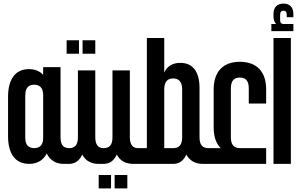

<svg xmlns="http://www.w3.org/2000/svg" viewBox="-20 -915 1676 1072"><path d="M141 -529C66 -529 25 -473 25 -375V-154C25 -56 66 0 143 0C189 0 222 -21 241 -58C259 -21 291 0 336 0H367C370 0 372 -2 372 -4V-83C372 -86 370 -88 367 -88H366C336 -88 318 -104 318 -148V-540H221V-497C202 -518 175 -529 141 -529ZM221 -385V-145C221 -104 201 -88 171 -88C141 -88 121 -104 121 -146V-381C121 -425 140 -442 171 -442C201 -442 220 -426 221 -385Z M352 -690V-615H421V-690ZM441 -690V-615H512V-690ZM365 -88C363 -88 362 -87 362 -85V-3C362 -1 363 0 365 0C435 0 452 -76 452 -120L439 -52C457 -18 488 0 531 0H562C564 0 565 -1 565 -3V-85C565 -87 564 -88 562 -88H556C529 -88 512 -107 512 -148V-522H415V-148C415 -104 397 -88 366 -88Z M558 -88C556 -88 555 -87 555 -85V-3C555 -1 556 0 558 0C628 0 645 -76 645 -120L632 -52C650 -18 681 0 724 0H755C757 0 758 -1 758 -3V-85C758 -87 757 -88 755 -88H749C722 -88 705 -107 705 -148V-522H608V-148C608 -104 590 -88 559 -88ZM531 62V137H600V62ZM620 62V137H691V62Z M752 -88C749 -88 748 -86 748 -84V-4C748 -1 749 0 752 0H948C986 0 1008 -24 1020 -52C1039 -18 1070 0 1112 0H1143C1145 0 1147 -1 1147 -3V-85C1147 -87 1145 -88 1143 -88H1142C1112 -88 1094 -105 1094 -148V-424C1094 -514 1057 -564 987 -564C943 -564 913 -545 897 -510V-703H800V-88ZM897 -88V-416C897 -460 916 -477 947 -477C977 -477 997 -460 997 -416V-148C997 -104 978 -88 948 -88Z M1319 -570C1225 -570 1173 -514 1173 -416V-203C1173 -153 1186 -114 1212 -88H1140C1138 -88 1137 -87 1137 -85V-3C1137 -1 1138 0 1140 0H1466V-88H1319C1289 -88 1269 -104 1269 -148V-422C1269 -466 1289 -482 1319 -482C1350 -482 1369 -466 1369 -422V-337H1466V-416C1466 -514 1414 -570 1319 -570Z M1563 -895C1527 -895 1507 -874 1507 -837V-824C1507 -805 1512 -790 1522 -781H1495V-741H1618V-781H1563C1551 -781 1544 -787 1544 -803C1544 -817 1544 -832 1544 -832C1544 -849 1551 -855 1563 -855C1574 -855 1581 -849 1581 -832V-819H1618V-837C1618 -874 1598 -895 1563 -895ZM1507 -703V0H1604V-703Z"/></svg>

Font: Modon Arabic
Style: Bold
Weight: 700
Designer: Ahmedzaza
Foundry: Ahmedzaza
Version: Version 2.010